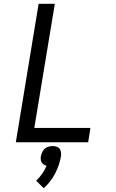

<svg xmlns="http://www.w3.org/2000/svg" viewBox="-20 -755 616 1019"><path d="M64 0H448L460 -76H162L271 -735H185ZM212 244Q250 210 273 165Q296 120 304 73Q306 59 302 45.5Q298 32 286 26Q274 20 259 20Q245 20 230.5 26Q216 32 208 45.5Q200 59 197 73Q195 85 197 96Q199 107 207.5 114.5Q216 122 227 125Q218 147 204 167Q190 187 172 204Z"/></svg>

Font: Iosevka Sparkle
Style: Italic
Weight: 400
Italic angle: -9°
Designer: Belleve Invis
Foundry: Belleve Invis
Version: Version 4.5.0; ttfautohint (v1.8.3)